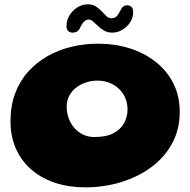

<svg xmlns="http://www.w3.org/2000/svg" viewBox="-20 -794 860 868"><path d="M364 53Q292 53 230.5 33Q169 13 123.5 -25.8Q78 -64.5 52.8 -120Q27.5 -175.5 27.5 -246.5Q27.5 -315.5 48.2 -371.2Q69 -427 106.5 -469Q144 -511 193.8 -539.5Q243.5 -568 302 -582.2Q360.5 -596.5 423 -596.5Q499.5 -596.5 566.2 -575.5Q633 -554.5 684 -514.2Q735 -474 763.8 -417Q792.5 -360 792.5 -288Q792.5 -208.5 758 -145.2Q723.5 -82 663.2 -37.8Q603 6.5 526 29.8Q449 53 364 53ZM406.5 -174.5Q461 -174.5 493.8 -192.2Q526.5 -210 541.5 -238.5Q556.5 -267 556.5 -298Q556.5 -327.5 546 -351.8Q535.5 -376 517 -393.2Q498.5 -410.5 473.8 -420Q449 -429.5 420.5 -429.5Q393.5 -429.5 368.5 -421.2Q343.5 -413 324 -397.8Q304.5 -382.5 293 -360.8Q281.5 -339 281.5 -312.5Q281.5 -283.5 290.8 -258.5Q300 -233.5 316.8 -214.8Q333.5 -196 356.5 -185.2Q379.5 -174.5 406.5 -174.5ZM309 -646.5Q297 -646.5 288.8 -653.2Q280.5 -660 280.5 -677Q280.5 -701.5 293.8 -723.8Q307 -746 329 -760.2Q351 -774.5 377 -774.5Q398.5 -774.5 413.2 -765Q428 -755.5 439.5 -743Q451 -730.5 461.2 -721Q471.5 -711.5 483 -711.5Q496.5 -711.5 505 -718.2Q513.5 -725 522.5 -743.5Q529.5 -758 536.8 -764Q544 -770 556 -770Q566 -770 574 -763.2Q582 -756.5 582 -737.5Q582 -714 568.2 -693Q554.5 -672 533 -659.2Q511.5 -646.5 487.5 -646.5Q466.5 -646.5 451 -655.5Q435.5 -664.5 423.5 -676Q411.5 -687.5 401.2 -696.5Q391 -705.5 381 -705.5Q370 -705.5 360.8 -696.8Q351.5 -688 344 -672.5Q336.5 -656 327.8 -651.2Q319 -646.5 309 -646.5Z"/></svg>

Font: Gluten
Style: Bold
Weight: 700
Designer: Tyler Finck
Foundry: Etcetera Type Company
Version: Version 1.204